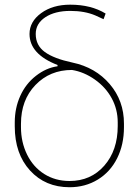

<svg xmlns="http://www.w3.org/2000/svg" viewBox="-20 -783 587 813"><path d="M105 -639.2Q105 -691.4 154.1 -727.3Q203.1 -763.2 277.3 -763.2Q365.7 -763.2 427.2 -725.6L418.5 -701.7L383.3 -717.8Q338.4 -736.8 277.8 -736.8Q212.4 -736.8 171.9 -710Q131.3 -683.1 131.3 -639.2Q131.3 -590.8 169.9 -562.7Q208.5 -534.7 286.6 -518.1Q384.3 -497.6 444.6 -427Q504.9 -356.4 504.9 -259.8V-244.1Q504.9 -170.9 476.1 -113Q447.3 -55.2 394.3 -22.7Q341.3 9.8 274.4 9.8Q171.9 9.8 107.2 -61Q42.5 -131.8 42.5 -248V-264.6Q42.5 -325.2 65.7 -376.7Q88.9 -428.2 132.1 -461.9Q175.3 -495.6 223.6 -502.4V-507.8Q105 -553.7 105 -639.2ZM68.8 -244.1Q68.8 -181.2 94.7 -128.4Q120.6 -75.7 167.5 -46.1Q214.4 -16.6 274.4 -16.6Q364.7 -16.6 421.6 -81.5Q478.5 -146.5 478.5 -249.5V-264.6Q478.5 -319.8 453.1 -366.7Q427.7 -413.6 381.8 -446Q335.9 -478.5 284.7 -486.8Q191.4 -486.8 130.1 -423.1Q68.8 -359.4 68.8 -258.8Z"/></svg>

Font: Roboto Thin
Style: Regular
Weight: 250
Designer: Google
Version: Version 2.134; 2016